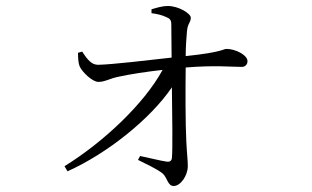

<svg xmlns="http://www.w3.org/2000/svg" viewBox="-20 -580 1040 640"><path d="M205 -9C337 -68 482 -184 553 -289C554 -198 556 -83 553 -53C552 -44 546 -40 537 -41C515 -44 477 -54 447 -60L440 -47C467 -33 502 -18 523 -1C538 13 539 40 559 40C582 40 606 5 606 -26C606 -48 603 -66 601 -110C598 -166 598 -286 599 -355C695 -363 752 -357 786 -357C798 -357 805 -366 805 -376C805 -397 764 -417 735 -417C724 -417 723 -406 599 -393C599 -420 601 -453 603 -473C605 -503 616 -504 616 -521C616 -535 575 -560 540 -560C519 -560 499 -553 485 -549V-536C502 -534 519 -530 532 -524C545 -519 551 -514 551 -500L552 -388C471 -379 355 -365 307 -364C286 -364 272 -380 254 -408L240 -404C240 -390 241 -370 245 -360C252 -342 287 -307 308 -307C331 -307 346 -319 379 -325C416 -333 468 -341 522 -347C460 -233 323 -105 195 -26Z"/></svg>

Font: Kiri Minchoo Light
Style: Regular
Weight: 300
Designer: Ryoko NISHIZUKA 西塚涼子 (kana & ideographs); Frank Grießhammer (Latin, Greek & Cyrillic);
akenotsuki.com/eyeben/fonts/ (U+
Foundry: Adobe
akenotsuki.com/eyeben/fonts/
Version: Version 4.002;hotconv 1.0.119;makeotfexe 2.5.65604